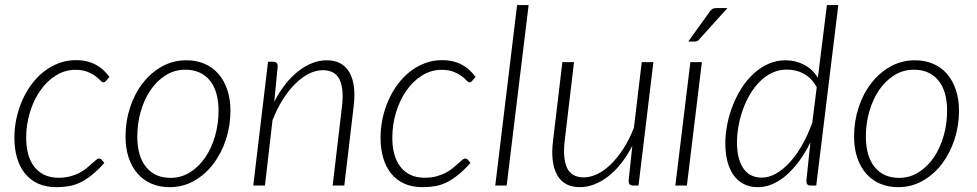

<svg xmlns="http://www.w3.org/2000/svg" viewBox="-20 -748 3937 774"><path d="M400.5 -91Q374 -61.5 350.2 -42.5Q326.5 -23.5 303.8 -12.5Q281 -1.5 257.5 2.5Q234 6.5 207.5 6.5Q164.5 6.5 132.8 -8.2Q101 -23 80 -49.5Q59 -76 48.5 -112.5Q38 -149 38 -192Q38 -231.5 46.2 -270.2Q54.5 -309 70 -344Q85.5 -379 107.5 -408.5Q129.5 -438 157 -459.5Q184.5 -481 216.8 -493.2Q249 -505.5 285.5 -505.5Q310 -505.5 329.8 -500.8Q349.5 -496 366 -487.2Q382.5 -478.5 396 -466Q409.5 -453.5 421 -438L407 -421.5Q402.5 -416 396.5 -416Q391.5 -416 384.2 -424Q377 -432 364.8 -441.2Q352.5 -450.5 333 -458.5Q313.5 -466.5 284 -466.5Q242 -466.5 205.8 -444Q169.5 -421.5 142.8 -383.5Q116 -345.5 100.8 -295.8Q85.5 -246 85.5 -192Q85.5 -157.5 93.2 -128Q101 -98.5 117.2 -77Q133.5 -55.5 158 -43.5Q182.5 -31.5 216 -31.5Q242.5 -31.5 263.5 -37.2Q284.5 -43 300.8 -51.5Q317 -60 329.2 -70.2Q341.5 -80.5 351 -89Q360.5 -97.5 367.2 -103.2Q374 -109 379.5 -109Q385 -109 390 -104L400.5 -91Z M667.5 -31Q711 -31 746.8 -53.8Q782.5 -76.5 808 -114.2Q833.5 -152 847.2 -200.8Q861 -249.5 861 -301Q861 -381 825.5 -424Q790 -467 727 -467Q683.5 -467 647.8 -444.5Q612 -422 586.8 -384.8Q561.5 -347.5 547.5 -299Q533.5 -250.5 533.5 -198Q533.5 -118.5 568.8 -74.8Q604 -31 667.5 -31ZM663.5 6.5Q623.5 6.5 590.8 -7.5Q558 -21.5 534.8 -48Q511.5 -74.5 498.8 -112.2Q486 -150 486 -198Q486 -258.5 504 -314Q522 -369.5 554.8 -412Q587.5 -454.5 632.5 -479.8Q677.5 -505 731.5 -505Q771.5 -505 804.2 -491Q837 -477 860.2 -450.5Q883.5 -424 896.2 -386.2Q909 -348.5 909 -301.5Q909 -241 890.8 -185.5Q872.5 -130 840 -87.2Q807.5 -44.5 762.5 -19Q717.5 6.5 663.5 6.5Z M1085.5 -337.5Q1105.5 -377 1130.2 -408.2Q1155 -439.5 1182.5 -461Q1210 -482.5 1239 -493.8Q1268 -505 1297.5 -505Q1329.5 -505 1352.2 -492.5Q1375 -480 1388.8 -456Q1402.5 -432 1406.8 -397.2Q1411 -362.5 1405.5 -318L1368 0H1321L1358.5 -318Q1367 -389 1349 -427Q1331 -465 1281.5 -465Q1253.5 -465 1225.2 -450.8Q1197 -436.5 1170.2 -410.2Q1143.5 -384 1120 -346.8Q1096.5 -309.5 1078.5 -263L1048 0H1001L1060.5 -499H1082Q1099.5 -499 1099.5 -481Z M1876.5 -91Q1850 -61.5 1826.2 -42.5Q1802.5 -23.5 1779.8 -12.5Q1757 -1.5 1733.5 2.5Q1710 6.5 1683.5 6.5Q1640.5 6.5 1608.8 -8.2Q1577 -23 1556 -49.5Q1535 -76 1524.5 -112.5Q1514 -149 1514 -192Q1514 -231.5 1522.2 -270.2Q1530.5 -309 1546 -344Q1561.5 -379 1583.5 -408.5Q1605.5 -438 1633 -459.5Q1660.5 -481 1692.8 -493.2Q1725 -505.5 1761.5 -505.5Q1786 -505.5 1805.8 -500.8Q1825.5 -496 1842 -487.2Q1858.5 -478.5 1872 -466Q1885.5 -453.5 1897 -438L1883 -421.5Q1878.5 -416 1872.5 -416Q1867.5 -416 1860.2 -424Q1853 -432 1840.8 -441.2Q1828.5 -450.5 1809 -458.5Q1789.5 -466.5 1760 -466.5Q1718 -466.5 1681.8 -444Q1645.5 -421.5 1618.8 -383.5Q1592 -345.5 1576.8 -295.8Q1561.5 -246 1561.5 -192Q1561.5 -157.5 1569.2 -128Q1577 -98.5 1593.2 -77Q1609.5 -55.5 1634 -43.5Q1658.5 -31.5 1692 -31.5Q1718.5 -31.5 1739.5 -37.2Q1760.5 -43 1776.8 -51.5Q1793 -60 1805.2 -70.2Q1817.5 -80.5 1827 -89Q1836.5 -97.5 1843.2 -103.2Q1850 -109 1855.5 -109Q1861 -109 1866 -104L1876.5 -91Z M1976.5 0 2064.5 -727.5H2111L2022.5 0Z M2614 -497.5 2554 0H2532Q2522.5 0 2518.2 -5Q2514 -10 2514 -18.5L2529 -160Q2508.5 -120.5 2484 -89.5Q2459.5 -58.5 2432.2 -37.2Q2405 -16 2375.8 -4.8Q2346.5 6.5 2317.5 6.5Q2253.5 6.5 2226 -42.8Q2198.5 -92 2209.5 -181L2247 -497.5H2294L2256.5 -181Q2248 -109.5 2266 -71.2Q2284 -33 2333.5 -33Q2361 -33 2389.2 -47Q2417.5 -61 2444 -87.2Q2470.5 -113.5 2494 -150.2Q2517.5 -187 2535.5 -233L2567 -497.5Z M2809.5 -497.5 2749 0H2702.5L2763 -497.5ZM2912.5 -715.5 2798.5 -589Q2794.5 -584 2790.5 -582.2Q2786.5 -580.5 2781 -580.5H2754.5L2840 -699.5Q2846 -708.5 2852 -712Q2858 -715.5 2869 -715.5Z M3272.5 -396.5Q3261.5 -416 3247.8 -429.8Q3234 -443.5 3218.5 -451.8Q3203 -460 3186 -463.8Q3169 -467.5 3152 -467.5Q3120.5 -467.5 3093.2 -454.8Q3066 -442 3043.8 -420Q3021.5 -398 3004.2 -369Q2987 -340 2975.2 -307.5Q2963.5 -275 2957.2 -240.5Q2951 -206 2951 -174Q2951 -107 2976.5 -69.5Q3002 -32 3051 -32Q3079.5 -32 3108 -48Q3136.5 -64 3163.2 -93Q3190 -122 3213.2 -162.8Q3236.5 -203.5 3254.5 -253ZM3359.5 -727.5 3270.5 0H3247.5Q3237.5 0 3234 -5.5Q3230.5 -11 3230.5 -18L3247 -174.5Q3227.5 -134 3203.2 -100.8Q3179 -67.5 3152 -43.5Q3125 -19.5 3095.5 -6.5Q3066 6.5 3035.5 6.5Q3003 6.5 2978.5 -6Q2954 -18.5 2937.5 -41.5Q2921 -64.5 2912.5 -97Q2904 -129.5 2904 -170Q2904 -208 2912 -247.8Q2920 -287.5 2934.8 -324.8Q2949.5 -362 2970.8 -394.8Q2992 -427.5 3019 -452Q3046 -476.5 3078 -490.8Q3110 -505 3146.5 -505Q3187 -505 3221.2 -487.2Q3255.5 -469.5 3277 -434.5L3313.5 -727.5Z M3604.5 -31Q3648 -31 3683.8 -53.8Q3719.5 -76.5 3745 -114.2Q3770.5 -152 3784.2 -200.8Q3798 -249.5 3798 -301Q3798 -381 3762.5 -424Q3727 -467 3664 -467Q3620.5 -467 3584.8 -444.5Q3549 -422 3523.8 -384.8Q3498.5 -347.5 3484.5 -299Q3470.5 -250.5 3470.5 -198Q3470.5 -118.5 3505.8 -74.8Q3541 -31 3604.5 -31ZM3600.5 6.5Q3560.5 6.5 3527.8 -7.5Q3495 -21.5 3471.8 -48Q3448.5 -74.5 3435.8 -112.2Q3423 -150 3423 -198Q3423 -258.5 3441 -314Q3459 -369.5 3491.8 -412Q3524.5 -454.5 3569.5 -479.8Q3614.5 -505 3668.5 -505Q3708.5 -505 3741.2 -491Q3774 -477 3797.2 -450.5Q3820.5 -424 3833.2 -386.2Q3846 -348.5 3846 -301.5Q3846 -241 3827.8 -185.5Q3809.5 -130 3777 -87.2Q3744.5 -44.5 3699.5 -19Q3654.5 6.5 3600.5 6.5Z"/></svg>

Font: Lato 2
Style: Italic
Weight: 300
Italic angle: -7°
Designer: Lukasz Dziedzic with Adam Twardoch and Botio Nikoltchev
Foundry: tyPoland Lukasz Dziedzic
Version: Version 2.015; 2015-08-06; http://www.latofonts.com/